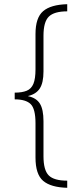

<svg xmlns="http://www.w3.org/2000/svg" viewBox="-20 -735 389 914"><path d="M300 159Q222 157 185.5 126Q149 95 149 15V-148Q149 -217 126 -239.5Q103 -262 50 -262V-294Q85 -294 107 -303Q129 -312 139 -336Q149 -360 149 -405V-573Q149 -651 185.5 -682Q222 -713 300 -715V-681Q238 -681 212.5 -656Q187 -631 187 -565V-395Q187 -341 169.5 -314Q152 -287 114 -278V-277Q153 -269 170 -241.5Q187 -214 187 -158V9Q187 75 212 100Q237 125 300 125Z"/></svg>

Font: Noto Sans Gujarati UI ExtraCondensed ExtraLight
Style: Regular
Weight: 200
Width: 2
Designer: Jelle Bosma - Monotype Design Team, Universal Thirst
Foundry: Monotype Imaging Inc.
Version: Version 2.106; ttfautohint (v1.8.4.7-5d5b)